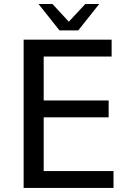

<svg xmlns="http://www.w3.org/2000/svg" viewBox="-20 -924 642 944"><path d="M169.4 -904.3H237.8L318.4 -817.4L399.4 -904.3H467.8L364.7 -774.4H272.5ZM96.2 -729H528.8V-646H194.8V-430.2H514.2V-347.2H194.8V-83H538.1V0H96.2Z"/></svg>

Font: Hack
Style: Regular
Weight: 400
Monospace: yes
Designer: Christopher Simpkins
Foundry: Christopher Simpkins
Version: Version 2.019; ttfautohint (v1.4.1) -l 4 -r 80 -G 350 -x 0 -